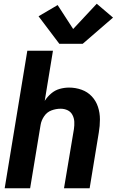

<svg xmlns="http://www.w3.org/2000/svg" viewBox="-20 -1006 624 1026"><path d="M5 0H141L197 -339Q201 -363 216 -385Q231 -407 255 -416Q279 -425 304 -425Q324 -425 341 -417Q358 -409 367 -392Q376 -375 377 -355.5Q378 -336 375 -316L322 0H459L508 -298Q514 -333 514 -368Q514 -403 503.5 -435Q493 -467 470.5 -491Q448 -515 416 -526.5Q384 -538 349 -538Q324 -538 299 -531Q274 -524 253.5 -506.5Q233 -489 219 -467L263 -735H126ZM422 -772 584 -912 497 -986 371 -851 288 -979 186 -919 297 -772Z"/></svg>

Font: Iosevka Sparkle XBdObl
Style: Regular
Weight: 800
Italic angle: -9°
Designer: Belleve Invis
Foundry: Belleve Invis
Version: Version 4.5.0; ttfautohint (v1.8.3)